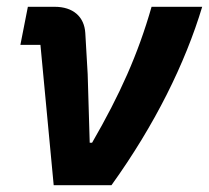

<svg xmlns="http://www.w3.org/2000/svg" viewBox="-20 -545 615 565"><path d="M308 0C436 -178 525 -359 575 -525H426C386 -385 333 -267 251 -125H244L238 -327L231 -448C228 -496 195 -525 141 -525H62L40 -413H99L138 0Z"/></svg>

Font: LVC Sans
Style: Bold Italic
Weight: 700
Italic angle: -11.31°
Designer: Mike Abbink, Paul van der Laan, Pieter van Rosmalen
Foundry: Bold Monday
Version: Version 3.0